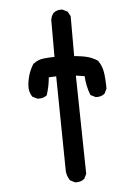

<svg xmlns="http://www.w3.org/2000/svg" viewBox="-55 -822 610 868"><g transform="rotate(-5 250.0 -388.0)"><path d="M249.5 3.4 230 -6.3 228.5 -7.3 227.5 -8.3Q221.2 -18.1 217.5 -28.3Q213.9 -38.6 212.9 -50.3V-50.8L207 -481L173.3 -479.5Q171.4 -458.5 167.5 -439.5Q163.6 -420.4 157.7 -401.9L157.2 -399.9L155.8 -398.4Q138.7 -385.7 114.7 -387.7H113.8L112.8 -388.2L93.3 -397.9L91.8 -398.9L90.8 -399.9Q76.2 -421.4 78.1 -450.7Q80.1 -476.6 87.6 -500.2Q95.2 -523.9 108.4 -544.9L108.9 -545.9L109.9 -546.4Q130.4 -563.5 158.7 -566.4Q182.1 -568.8 207 -569.3V-736.3V-736.8Q209.5 -754.4 220.2 -767.6L220.7 -768.1Q236.3 -781.2 260.3 -779.3H261.2L262.2 -778.8L281.7 -769L283.7 -768.1L284.7 -766.6L295.4 -747.1L295.9 -745.6V-744.1V-564.9Q302.7 -564.5 309.3 -563.7Q315.9 -563 322.3 -562Q328.6 -561 335.2 -560.1Q341.8 -559.1 348.1 -557.6Q376.5 -551.3 400.9 -535.2L401.9 -534.7L402.3 -533.7Q411.6 -520.5 417.2 -505.4Q422.9 -490.2 424.8 -473.1Q426.3 -462.4 427 -451.4Q427.7 -440.4 428.2 -429.4Q428.7 -418.5 428.7 -407.2V-405.8L428.2 -404.8L418.5 -385.3L418 -383.8L417 -383.3Q401.4 -370.1 377.4 -372.1H376.5L375.5 -372.6L356 -382.3L353.5 -383.3L353 -385.7Q345.2 -405.3 340.8 -426.8Q336.4 -448.2 335 -470.7L295.9 -476.6L303.7 -31.2V-29.8L303.2 -28.8L293.5 -9.3L293 -7.8L291.5 -7.3Q275.4 5.9 251.5 3.9H250.5Z"/></g></svg>

Font: NaikaiFont
Style: SemiBold
Weight: 600
Version: Version 1.89